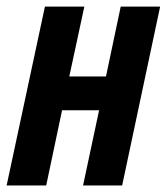

<svg xmlns="http://www.w3.org/2000/svg" viewBox="-27 -565 508 585"><path d="M-6.8 0 109.9 -544.9H230L184.1 -332H295.9L340.8 -544.9H460.9L345.2 0H226.1L274.9 -229H162.1L113.8 0Z"/></svg>

Font: Open Sans Condensed
Style: Bold Italic
Weight: 700
Width: 3
Italic angle: -12°
Designer: Monotype Design Team
Foundry: Monotype Imaging Inc.
Version: Version 3.003; ttfautohint (v1.8.4)